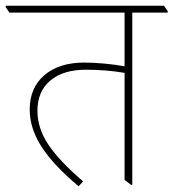

<svg xmlns="http://www.w3.org/2000/svg" viewBox="-44 -642 607 672"><path d="M231 10Q142 -65 101 -129Q60 -193 60 -259Q60 -335 111.5 -379Q163 -423 251 -423Q283 -423 321 -419.5Q359 -416 392 -410V-598H-11L-24 -617V-622H530L543 -603V-598H419V5H415L392 -12V-387Q327 -398 257 -398Q177 -398 132 -360Q87 -322 87 -254Q87 -194 124.5 -137Q162 -80 247 -7Z"/></svg>

Font: Noto Serif Devanagari Thin
Style: Regular
Weight: 100
Designer: Universal Thirst, Indian Type Foundry and the Monotype Design Team
Foundry: Monotype Imaging Inc.
Version: Version 2.004; ttfautohint (v1.8.4.7-5d5b)